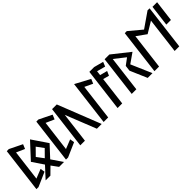

<svg xmlns="http://www.w3.org/2000/svg" viewBox="252 -2245 3583 3583"><g transform="rotate(-45 2043.5 -454.0)"><path d="M82 -10 365 -134 350 -223 167 -150 243 -764 408 -691 445 -780 192 -904 138 -903 28 -11Z M680 -444 546 -308 444 -444 579 -581ZM315 -444 465 -222 265 -5 390 -4 525 -137 621 -5H751L603 -222L809 -444L600 -752Z M862 -10 1145 -134 1130 -223 947 -150 1023 -764 1188 -691 1225 -780 972 -904 918 -903 808 -11Z M1290 -860 1185 -10H1307L1382 -617L1623 -10H1749L1414 -860Z M1921 -10 2009 -728 2168 -653 2206 -742 1911 -900 1801 -10Z M2169 -10H2291L2361 -582L2482 -550L2520 -637L2373 -675L2384 -766L2552 -721L2588 -810L2400 -860H2274Z M2913 -419 3108 -555 2767 -825H2642L2542 -10H2664L2752 -722L2964 -555L2833 -458L2819 -346L2964 -10H3090Z M3675 -10H3797L3907 -903L3854 -904L3554 -696L3305 -904L3252 -903L3142 -10H3264L3352 -723L3540 -588L3763 -723Z M4035 -468 4087 -885H3965L3913 -468Z"/></g></svg>

Font: Ny Stormning
Style: FinKur
Weight: 300
Designer: Robert Jablonski, Mew Too
Foundry: Cannot Into Space Fonts
Version: Version 0.90